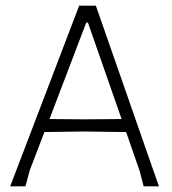

<svg xmlns="http://www.w3.org/2000/svg" viewBox="-20 -659 607 679"><path d="M474 -54 426 -192 274 -194 137 -192 85 -56 70 0H16L260 -639H319L542 0H488ZM285 -579 155 -238 280 -237 410 -238 291 -579Z"/></svg>

Font: t
Style: Regular
Weight: 300
Designer: Juan Pablo del Peral
Foundry: Huerta Tipografica
Version: Version 2.004; ttfautohint (v1.8.1)